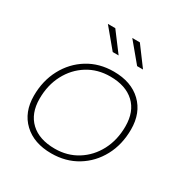

<svg xmlns="http://www.w3.org/2000/svg" viewBox="-167 -852 948 988"><g transform="rotate(30 307.0 -358.5)"><path d="M272 3Q169 3 108 -54.5Q47 -112 47 -210Q47 -299 85 -370Q123 -441 189.5 -482Q256 -523 342 -523Q446 -523 506.5 -465Q567 -407 567 -309Q567 -219 529 -148.5Q491 -78 424.5 -37.5Q358 3 272 3ZM276 -27Q350 -27 408.5 -63.5Q467 -100 500.5 -163.5Q534 -227 534 -308Q534 -396 482.5 -444Q431 -492 339 -492Q264 -492 205.5 -455.5Q147 -419 113.5 -355.5Q80 -292 80 -211Q80 -124 131.5 -75.5Q183 -27 276 -27ZM286 -607 192 -720H236L321 -607ZM431 -607 337 -720H382L466 -607Z"/></g></svg>

Font: Montserrat ExtraLight
Style: Italic
Weight: 200
Italic angle: -11.3°
Designer: Julieta Ulanovsky
Foundry: Julieta Ulanovsky
Version: Version 9.000; ttfautohint (v1.8.4.7-5d5b)